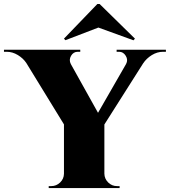

<svg xmlns="http://www.w3.org/2000/svg" viewBox="-65 -952 860 972"><path d="M427.7 -931.6 258.8 -756.3 266.1 -748.5 433.1 -812.5 610.8 -748 618.2 -756.3 439.5 -931.6ZM525.4 -700.2H774.9V-689.9H760.7Q731 -689.9 703.6 -673.1Q676.3 -656.2 659.7 -631.3L463.4 -321.8V-72.8Q463.9 -46.9 482.7 -28.3Q501.5 -9.8 527.8 -9.8H540.5V0H181.6V-9.8H194.3Q220.2 -9.8 239.3 -28.1Q258.3 -46.4 258.8 -72.3V-322.3L68.4 -632.8Q52.7 -656.7 25.4 -673.3Q-2 -689.9 -31.2 -689.9H-44.9V-700.2H341.3V-689.9H328.6Q306.6 -689.9 294.7 -669.4Q282.7 -648.9 293.5 -627.9L431.2 -380.9L573.2 -627.9Q584.5 -648.4 571.8 -669.2Q559.1 -689.9 538.1 -689.9H525.4Z"/></svg>

Font: Cinzel Black
Style: Regular
Weight: 900
Designer: Natanael Gama
Version: Version 1.001;PS 001.001;hotconv 1.0.56;makeotf.lib2.0.21325